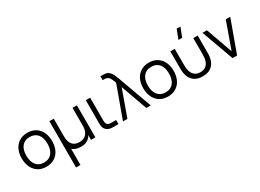

<svg xmlns="http://www.w3.org/2000/svg" viewBox="-33 -1671 3794 2802"><g transform="rotate(-30 1864.5 -270.0)"><path d="M295.7 15Q355.7 15 403.1 -5.8Q450.5 -26.5 483.6 -64.1Q516.7 -101.7 534.2 -154.3Q551.7 -207 551.7 -270.7Q551.7 -333.3 534.3 -385.7Q517 -438 484.1 -475.6Q451.2 -513.2 403.8 -534.1Q356.3 -555 295.7 -555Q236.2 -555 188.8 -534.3Q141.3 -513.7 108.3 -476.3Q75.3 -439 57.7 -386.7Q40 -334.3 40 -270.7Q40 -207.7 57.3 -155.2Q74.7 -102.7 107.7 -64.8Q140.7 -26.8 188.1 -5.9Q235.5 15 295.7 15ZM295.7 -55.3Q252.2 -55.3 219 -70.5Q185.8 -85.7 163.3 -113.8Q140.8 -141.8 129.4 -181.7Q118 -221.5 118 -270.7Q118 -319 129 -358.3Q140 -397.7 162.2 -425.8Q184.3 -454 217.7 -469.3Q251 -484.7 295.7 -484.7Q339.7 -484.7 373.1 -469.7Q406.5 -454.7 428.8 -426.9Q451.2 -399.2 462.4 -359.5Q473.7 -319.8 473.7 -270.7Q473.7 -221.8 462.4 -182.2Q451.2 -142.7 428.9 -114.4Q406.7 -86.2 373.3 -70.8Q340 -55.3 295.7 -55.3Z M734.8 -243.5Q734.8 -193.5 746.2 -157.8Q757.7 -122 778.2 -99.3Q798.7 -76.7 827.6 -66Q856.5 -55.3 891.5 -55.3Q926.2 -55.3 955.6 -65.9Q985 -76.5 1006.3 -99.2Q1027.7 -121.8 1039.6 -157.6Q1051.5 -193.3 1051.5 -243.5L1068.2 -123.3Q1062.3 -102 1050 -77.6Q1037.7 -53.2 1015.8 -32.6Q994 -12 960.5 1.5Q927 15 878.8 15Q830.2 15 789.9 0.3Q749.7 -14.3 721.1 -45Q692.5 -75.7 676.8 -122.4Q661.2 -169.2 661.2 -233.3V-540H734.8ZM1125.2 -540V0H1051.5V-540ZM661.2 -540H735V240H661.2Z M1513.5 -68H1432.5Q1409.3 -68 1393.2 -72.7Q1377.2 -77.3 1367.2 -87.5Q1357.2 -97.7 1352.7 -113.9Q1348.2 -130.2 1348.2 -153.7V-539.7H1274.8V-143.7V-133.3Q1274.8 -102.5 1284.4 -77.6Q1294 -52.7 1311.8 -35.6Q1329.5 -18.5 1355.3 -9.2Q1381.2 0 1413.2 0H1423.5H1513.5Z M1786 -540Q1783 -548 1780.1 -555.4Q1777.2 -562.8 1774.5 -570Q1758.8 -609.7 1746.2 -629.3Q1733.7 -649 1713.4 -659.5Q1693.2 -670 1659.7 -670H1634.3V-735H1667.3Q1703.7 -735 1726.7 -729.7Q1759.5 -722.3 1782.5 -699.3Q1805.5 -676.3 1820.3 -645.5Q1835.2 -614.7 1853.5 -564.2Q1855.5 -558.3 1857.6 -552.2Q1859.7 -546 1862 -540L2058 0H1982.7L1824 -444L1664.7 0H1590Z M2343.7 15Q2403.7 15 2451.1 -5.8Q2498.5 -26.5 2531.6 -64.1Q2564.7 -101.7 2582.2 -154.3Q2599.7 -207 2599.7 -270.7Q2599.7 -333.3 2582.3 -385.7Q2565 -438 2532.1 -475.6Q2499.2 -513.2 2451.8 -534.1Q2404.3 -555 2343.7 -555Q2284.2 -555 2236.8 -534.3Q2189.3 -513.7 2156.3 -476.3Q2123.3 -439 2105.7 -386.7Q2088 -334.3 2088 -270.7Q2088 -207.7 2105.3 -155.2Q2122.7 -102.7 2155.7 -64.8Q2188.7 -26.8 2236.1 -5.9Q2283.5 15 2343.7 15ZM2343.7 -55.3Q2300.2 -55.3 2267 -70.5Q2233.8 -85.7 2211.3 -113.8Q2188.8 -141.8 2177.4 -181.7Q2166 -221.5 2166 -270.7Q2166 -319 2177 -358.3Q2188 -397.7 2210.2 -425.8Q2232.3 -454 2265.7 -469.3Q2299 -484.7 2343.7 -484.7Q2387.7 -484.7 2421.1 -469.7Q2454.5 -454.7 2476.8 -426.9Q2499.2 -399.2 2510.4 -359.5Q2521.7 -319.8 2521.7 -270.7Q2521.7 -221.8 2510.4 -182.2Q2499.2 -142.7 2476.9 -114.4Q2454.7 -86.2 2421.3 -70.8Q2388 -55.3 2343.7 -55.3Z M2948.3 -625H2885.3L2945 -780H3008ZM2699.5 -246.3V-540H2773.5V-264.3Q2773.5 -200 2789.3 -154.7Q2805.2 -109.3 2840.1 -83Q2875 -56.7 2930.2 -56.7Q2985.3 -56.7 3020.2 -83Q3055.2 -109.3 3071 -154.7Q3086.8 -200 3086.8 -264.3V-540H3160.8V-246.3Q3160.8 -170.8 3138.8 -113.8Q3116.7 -56.8 3065.2 -21.8Q3013.8 13.3 2930.2 13.3Q2846.5 13.3 2795.1 -21.8Q2743.7 -56.8 2721.6 -113.8Q2699.5 -170.8 2699.5 -246.3Z M3437 0 3241 -540H3316L3475 -94.7L3634 -540H3709L3513 0Z"/></g></svg>

Font: Vela Sans GX ExtLt
Style: Regular
Weight: 200
Designer: Principal design: Mikhail Sharanda - project Manrope.
Design modification: Ravid Balaliev
Foundry: Mikhail Sharanda
Version: Version 1.001